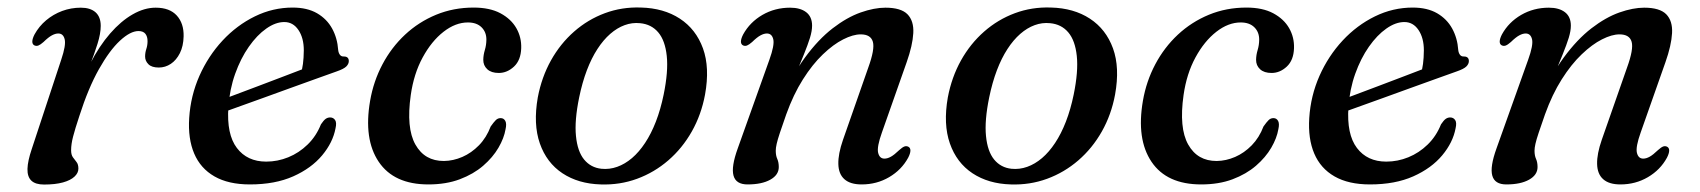

<svg xmlns="http://www.w3.org/2000/svg" viewBox="-20 -489 4603 520"><path d="M73.3 -366Q67.4 -368.9 67.5 -376.7Q67.7 -384.5 73.6 -395.9Q85.7 -417.9 105 -434.1Q124.3 -450.3 148.4 -459.3Q172.5 -468.2 198.9 -468.2Q224.6 -468.2 238.7 -455.8Q252.8 -443.3 252.8 -418.9Q252.8 -398 244 -370.1Q235.2 -342.2 223.5 -312.3Q211.7 -282.3 202.2 -255.2Q192.7 -228 191.5 -208.9L183.3 -209.7Q199.7 -268.8 224.2 -316.6Q248.7 -364.3 278.2 -398.2Q307.6 -432 339.3 -450.1Q370.9 -468.2 401.6 -468.2Q439.5 -468.2 458.8 -446.9Q478.1 -425.6 477.3 -390.6Q476.7 -364.1 467.2 -345.1Q457.6 -326.1 442.7 -316.1Q427.7 -306.1 410.1 -306.1Q390.9 -306.1 382 -315Q373 -324 373 -335.9Q373 -346.5 376.3 -356.4Q379.6 -366.4 379.6 -377.6Q379.6 -390 373.8 -397.4Q367.9 -404.9 355.1 -404.9Q333.1 -404.9 304.9 -378.8Q276.7 -352.7 247.9 -301.6Q219.1 -250.4 194.9 -174.8Q183.3 -139.9 178 -119.3Q172.6 -98.6 172.6 -82.2Q172.6 -69.7 177.5 -63Q182.3 -56.2 187.3 -50.1Q192.3 -43.9 192.3 -32.3Q192.3 -20.5 181.7 -10.6Q171 -0.6 150.4 5.1Q129.7 10.8 99.3 10.8Q76.1 10.8 65 0.3Q53.9 -10.2 54.4 -31.6Q55 -53 66.1 -85.7L145.8 -327.3Q159.1 -366.7 155.2 -382.5Q151.4 -398.3 137.8 -398.3Q129.9 -398.3 120.5 -393.2Q111.1 -388.2 97.8 -375.2Q89.4 -367.8 83.9 -365.7Q78.4 -363.7 73.3 -366Z M547.6 -206.3Q547.6 -206.3 566.2 -213.4Q584.7 -220.4 614.8 -231.6Q644.8 -242.8 679.6 -256Q714.4 -269.2 747.8 -281.9Q781.2 -294.6 806.1 -304.2L794.5 -288.2Q798.4 -300.4 800.5 -316Q802.6 -331.6 802.8 -352.7Q802.8 -386.2 788.3 -407.7Q773.8 -429.3 750 -429.3Q726.3 -429.3 701.2 -411.6Q676 -393.9 654 -362.5Q631.9 -331 616.9 -289.1Q601.9 -247.1 598.5 -198.7Q593.5 -125.2 621.5 -88.3Q649.5 -51.3 701 -51.3Q731.9 -51.3 760.9 -63.1Q789.9 -74.9 813.1 -97.5Q836.3 -120 849.2 -152.2Q856.5 -163.2 862.2 -167.2Q867.9 -171.1 874.7 -170.9Q882.9 -170.7 887.6 -163.8Q892.3 -156.9 888.7 -141.5Q881.6 -103.2 852.5 -68.3Q823.3 -33.3 774.2 -11.4Q725 10.5 656.9 10.5Q598.8 10.5 560.9 -11.2Q523 -32.9 505.9 -73.2Q488.8 -113.4 492.4 -169.5Q496.3 -229.7 520.1 -283.6Q544 -337.4 582.7 -379.1Q621.4 -420.7 670.2 -444.6Q719 -468.5 772.6 -468.5Q812 -468.5 838.7 -453.1Q865.3 -437.6 879.5 -411.7Q893.7 -385.7 895.9 -353.7Q896.7 -346.1 900.3 -341Q903.8 -336 910.2 -336Q917.4 -336.3 921.1 -333.1Q924.7 -329.9 924.7 -323.6Q924.7 -315.9 918 -309.1Q911.2 -302.3 891.9 -295.6Q871.5 -288.4 838.8 -276.6Q806.1 -264.9 767.8 -251Q729.5 -237.2 691.4 -223.3Q653.2 -209.5 621.6 -198.2Q589.9 -186.9 570.8 -179.9Q551.7 -172.9 551.7 -172.9Z M1247.3 -428.2Q1213.6 -428.2 1181.2 -402.9Q1148.7 -377.6 1124.7 -333.4Q1100.7 -289.2 1092.5 -231.7Q1079.8 -142.4 1105 -97.6Q1130.2 -52.7 1182.4 -53Q1207.5 -53.3 1232.2 -64Q1256.8 -74.7 1277.2 -95.5Q1297.5 -116.3 1308.9 -146.4Q1317.2 -158.2 1322.9 -163.8Q1328.6 -169.3 1336.4 -169.1Q1344.5 -168.9 1348.6 -161.4Q1352.6 -153.8 1349.2 -139Q1345.2 -115 1330 -88.9Q1314.8 -62.8 1288.6 -40.1Q1262.4 -17.5 1225.3 -3.5Q1188.2 10.5 1140.2 10.5Q1047 10.5 1005.7 -50.8Q964.4 -112.1 982.4 -216.1Q991.5 -268.8 1015.8 -314.7Q1040.1 -360.6 1077 -395.1Q1114 -429.6 1161.2 -449.1Q1208.4 -468.5 1262.8 -468.5Q1306.6 -468.5 1335.5 -453Q1364.3 -437.5 1378.5 -412.6Q1392.6 -387.8 1391.6 -358.5Q1390.6 -326 1372.1 -308.7Q1353.5 -291.4 1330.9 -291.4Q1310.6 -291.4 1299.7 -301.5Q1288.7 -311.7 1288.9 -327.2Q1289.1 -340.3 1293.1 -353.5Q1297.1 -366.7 1297.3 -381.2Q1297.5 -401.9 1284.3 -415Q1271.1 -428.2 1247.3 -428.2Z M1715.6 -468.6Q1777.6 -467.1 1821.3 -438.5Q1865 -409.9 1883.9 -357.9Q1902.7 -305.8 1889.5 -233Q1879.4 -178.4 1853.6 -132.8Q1827.8 -87.3 1789.9 -54.6Q1752 -21.9 1705.4 -4.8Q1658.8 12.3 1606.8 10.5Q1546.3 8.7 1503.4 -19.7Q1460.4 -48.2 1442.1 -100.5Q1423.8 -152.8 1436.5 -225.1Q1446.9 -280 1472.2 -325.4Q1497.6 -370.8 1534.9 -403.5Q1572.2 -436.2 1618.2 -453.3Q1664.2 -470.4 1715.6 -468.6ZM1608.9 -31.9Q1630.7 -29.7 1651.6 -37.2Q1672.5 -44.6 1691.7 -60.9Q1710.8 -77.2 1727.1 -101.9Q1743.5 -126.6 1756.3 -159.5Q1769.1 -192.5 1777.4 -232.8Q1790.3 -295.7 1785.8 -337.5Q1781.4 -379.3 1762.8 -401.3Q1744.1 -423.4 1713.5 -426.2Q1692 -428.4 1671.7 -420.9Q1651.4 -413.5 1632.7 -397.2Q1614 -380.9 1598 -356.2Q1581.9 -331.5 1569.4 -298.6Q1556.9 -265.6 1548.6 -225.3Q1535.7 -162.6 1539.9 -120.7Q1544 -78.8 1562 -56.9Q1580 -35 1608.9 -31.9Z M1992.5 -366Q1986.6 -368.9 1986.7 -376.7Q1986.9 -384.5 1992.8 -395.9Q2011 -428.9 2044.8 -448.6Q2078.7 -468.2 2119.9 -468.2Q2147.5 -468.2 2163.5 -455.9Q2179.4 -443.6 2179.4 -419.5Q2179.4 -405.2 2173.7 -386.6Q2167.9 -368 2157.3 -341.8Q2146.7 -315.6 2131.4 -278.6Q2116.1 -241.5 2096.9 -190L2094.9 -211.3Q2123.8 -283.7 2160.1 -333.1Q2196.4 -382.4 2235.1 -412.3Q2273.8 -442.1 2310.8 -455.2Q2347.7 -468.2 2378 -468.2Q2420.2 -468.2 2437.8 -450.3Q2455.3 -432.3 2453.5 -399.3Q2451.7 -366.2 2435.6 -320.6L2368.6 -130.4Q2354.5 -91 2358.3 -75.2Q2362.1 -59.4 2375.4 -59.4Q2383.6 -59.4 2392.9 -64.6Q2402.1 -69.7 2415.4 -82.5Q2423.8 -90.1 2429.3 -92.2Q2434.8 -94.2 2439.9 -91.7Q2445.8 -88.8 2445.7 -81Q2445.5 -73.2 2439.6 -61.8Q2421.6 -28.8 2388.1 -9.2Q2354.5 10.5 2313.7 10.5Q2282.7 10.5 2266.9 -3.7Q2251.1 -17.8 2250.5 -44.9Q2249.8 -72 2263.1 -110.3L2331.6 -306Q2349.7 -355.8 2344 -375.8Q2338.3 -395.9 2311.1 -395.9Q2290.3 -395.9 2263.6 -382.3Q2236.9 -368.8 2208.7 -341.8Q2180.4 -314.8 2154.6 -274Q2128.8 -233.3 2109.3 -179Q2098.5 -148.1 2092.2 -129.3Q2085.9 -110.4 2083.5 -99.5Q2081 -88.5 2081 -80.8Q2081 -67.6 2085.1 -58.6Q2089.2 -49.5 2089.2 -36.6Q2089.2 -15.2 2066.3 -2.4Q2043.4 10.5 2004.6 10.5Q1973.2 10.5 1966.6 -13.4Q1960 -37.2 1978.1 -87.2L2063.8 -327.3Q2078 -366.7 2074.3 -382.5Q2070.6 -398.3 2057 -398.3Q2049.1 -398.3 2039.7 -393.2Q2030.3 -388.2 2017 -375.2Q2008.6 -367.8 2003.1 -365.7Q1997.6 -363.7 1992.5 -366Z M2826.1 -468.6Q2888.1 -467.1 2931.8 -438.5Q2975.5 -409.9 2994.4 -357.9Q3013.2 -305.8 3000 -233Q2989.9 -178.4 2964.1 -132.8Q2938.3 -87.3 2900.4 -54.6Q2862.5 -21.9 2815.9 -4.8Q2769.3 12.3 2717.3 10.5Q2656.8 8.7 2613.9 -19.7Q2570.9 -48.2 2552.6 -100.5Q2534.3 -152.8 2547 -225.1Q2557.4 -280 2582.7 -325.4Q2608.1 -370.8 2645.4 -403.5Q2682.7 -436.2 2728.7 -453.3Q2774.7 -470.4 2826.1 -468.6ZM2719.4 -31.9Q2741.2 -29.7 2762.1 -37.2Q2783 -44.6 2802.2 -60.9Q2821.3 -77.2 2837.6 -101.9Q2854 -126.6 2866.8 -159.5Q2879.6 -192.5 2887.9 -232.8Q2900.8 -295.7 2896.3 -337.5Q2891.9 -379.3 2873.3 -401.3Q2854.6 -423.4 2824 -426.2Q2802.5 -428.4 2782.2 -420.9Q2761.9 -413.5 2743.2 -397.2Q2724.5 -380.9 2708.5 -356.2Q2692.4 -331.5 2679.9 -298.6Q2667.4 -265.6 2659.1 -225.3Q2646.2 -162.6 2650.4 -120.7Q2654.5 -78.8 2672.5 -56.9Q2690.5 -35 2719.4 -31.9Z M3340.3 -428.2Q3306.6 -428.2 3274.2 -402.9Q3241.7 -377.6 3217.7 -333.4Q3193.7 -289.2 3185.5 -231.7Q3172.8 -142.4 3198 -97.6Q3223.2 -52.7 3275.4 -53Q3300.5 -53.3 3325.2 -64Q3349.8 -74.7 3370.2 -95.5Q3390.5 -116.3 3401.9 -146.4Q3410.2 -158.2 3415.9 -163.8Q3421.6 -169.3 3429.4 -169.1Q3437.5 -168.9 3441.6 -161.4Q3445.6 -153.8 3442.2 -139Q3438.2 -115 3423 -88.9Q3407.8 -62.8 3381.6 -40.1Q3355.4 -17.5 3318.3 -3.5Q3281.2 10.5 3233.2 10.5Q3140 10.5 3098.7 -50.8Q3057.4 -112.1 3075.4 -216.1Q3084.5 -268.8 3108.8 -314.7Q3133.1 -360.6 3170 -395.1Q3207 -429.6 3254.2 -449.1Q3301.4 -468.5 3355.8 -468.5Q3399.6 -468.5 3428.5 -453Q3457.3 -437.5 3471.5 -412.6Q3485.6 -387.8 3484.6 -358.5Q3483.6 -326 3465.1 -308.7Q3446.5 -291.4 3423.9 -291.4Q3403.6 -291.4 3392.7 -301.5Q3381.7 -311.7 3381.9 -327.2Q3382.1 -340.3 3386.1 -353.5Q3390.1 -366.7 3390.3 -381.2Q3390.5 -401.9 3377.3 -415Q3364.1 -428.2 3340.3 -428.2Z M3581.1 -206.3Q3581.1 -206.3 3599.7 -213.4Q3618.2 -220.4 3648.3 -231.6Q3678.3 -242.8 3713.1 -256Q3747.9 -269.2 3781.3 -281.9Q3814.7 -294.6 3839.6 -304.2L3828 -288.2Q3831.9 -300.4 3834 -316Q3836.1 -331.6 3836.3 -352.7Q3836.3 -386.2 3821.8 -407.7Q3807.3 -429.3 3783.5 -429.3Q3759.8 -429.3 3734.7 -411.6Q3709.5 -393.9 3687.5 -362.5Q3665.4 -331 3650.4 -289.1Q3635.4 -247.1 3632 -198.7Q3627 -125.2 3655 -88.3Q3683 -51.3 3734.5 -51.3Q3765.4 -51.3 3794.4 -63.1Q3823.4 -74.9 3846.6 -97.5Q3869.8 -120 3882.7 -152.2Q3890 -163.2 3895.7 -167.2Q3901.4 -171.1 3908.2 -170.9Q3916.4 -170.7 3921.1 -163.8Q3925.8 -156.9 3922.2 -141.5Q3915.1 -103.2 3886 -68.3Q3856.8 -33.3 3807.7 -11.4Q3758.5 10.5 3690.4 10.5Q3632.3 10.5 3594.4 -11.2Q3556.5 -32.9 3539.4 -73.2Q3522.3 -113.4 3525.9 -169.5Q3529.8 -229.7 3553.6 -283.6Q3577.5 -337.4 3616.2 -379.1Q3654.9 -420.7 3703.7 -444.6Q3752.5 -468.5 3806.1 -468.5Q3845.5 -468.5 3872.2 -453.1Q3898.8 -437.6 3913 -411.7Q3927.2 -385.7 3929.4 -353.7Q3930.2 -346.1 3933.8 -341Q3937.3 -336 3943.7 -336Q3950.9 -336.3 3954.6 -333.1Q3958.2 -329.9 3958.2 -323.6Q3958.2 -315.9 3951.5 -309.1Q3944.7 -302.3 3925.4 -295.6Q3905 -288.4 3872.3 -276.6Q3839.6 -264.9 3801.3 -251Q3763 -237.2 3724.9 -223.3Q3686.7 -209.5 3655.1 -198.2Q3623.4 -186.9 3604.3 -179.9Q3585.2 -172.9 3585.2 -172.9Z M4047.5 -366Q4041.6 -368.9 4041.7 -376.7Q4041.9 -384.5 4047.8 -395.9Q4066 -428.9 4099.8 -448.6Q4133.7 -468.2 4174.9 -468.2Q4202.5 -468.2 4218.5 -455.9Q4234.4 -443.6 4234.4 -419.5Q4234.4 -405.2 4228.7 -386.6Q4222.9 -368 4212.3 -341.8Q4201.7 -315.6 4186.4 -278.6Q4171.1 -241.5 4151.9 -190L4149.9 -211.3Q4178.8 -283.7 4215.1 -333.1Q4251.4 -382.4 4290.1 -412.3Q4328.8 -442.1 4365.8 -455.2Q4402.7 -468.2 4433 -468.2Q4475.2 -468.2 4492.8 -450.3Q4510.3 -432.3 4508.5 -399.3Q4506.7 -366.2 4490.6 -320.6L4423.6 -130.4Q4409.5 -91 4413.3 -75.2Q4417.1 -59.4 4430.4 -59.4Q4438.6 -59.4 4447.9 -64.6Q4457.1 -69.7 4470.4 -82.5Q4478.8 -90.1 4484.3 -92.2Q4489.8 -94.2 4494.9 -91.7Q4500.8 -88.8 4500.7 -81Q4500.5 -73.2 4494.6 -61.8Q4476.6 -28.8 4443.1 -9.2Q4409.5 10.5 4368.7 10.5Q4337.7 10.5 4321.9 -3.7Q4306.1 -17.8 4305.5 -44.9Q4304.8 -72 4318.1 -110.3L4386.6 -306Q4404.7 -355.8 4399 -375.8Q4393.3 -395.9 4366.1 -395.9Q4345.3 -395.9 4318.6 -382.3Q4291.9 -368.8 4263.7 -341.8Q4235.4 -314.8 4209.6 -274Q4183.8 -233.3 4164.3 -179Q4153.5 -148.1 4147.2 -129.3Q4140.9 -110.4 4138.5 -99.5Q4136 -88.5 4136 -80.8Q4136 -67.6 4140.1 -58.6Q4144.2 -49.5 4144.2 -36.6Q4144.2 -15.2 4121.3 -2.4Q4098.4 10.5 4059.6 10.5Q4028.2 10.5 4021.6 -13.4Q4015 -37.2 4033.1 -87.2L4118.8 -327.3Q4133 -366.7 4129.3 -382.5Q4125.6 -398.3 4112 -398.3Q4104.1 -398.3 4094.7 -393.2Q4085.3 -388.2 4072 -375.2Q4063.6 -367.8 4058.1 -365.7Q4052.6 -363.7 4047.5 -366Z"/></svg>

Font: Fraunces
Style: Italic
Weight: 900
Italic angle: -16°
Version: Version 1.000;[0bf87f6ff]